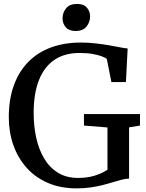

<svg xmlns="http://www.w3.org/2000/svg" viewBox="-20 -974 764 1004"><path d="M380.5 11Q296.5 11 230.5 -17.5Q164.5 -46 119 -97Q73.5 -148 49.8 -215.5Q26 -283 26 -361Q26 -455 52.5 -527.8Q79 -600.5 128.2 -650.5Q177.5 -700.5 247 -726Q316.5 -751.5 402.5 -751.5Q441.5 -751.5 479.5 -747.2Q517.5 -743 551 -737Q584.5 -731 609.5 -726.2Q634.5 -721.5 647.5 -720.5L638.5 -545H562.5L538.5 -666Q532 -671.5 514 -678.8Q496 -686 466.2 -691.5Q436.5 -697 395.5 -697Q319 -697 265.8 -661.8Q212.5 -626.5 184.2 -556.5Q156 -486.5 156 -383Q156 -315.5 169.2 -254.5Q182.5 -193.5 210.5 -146Q238.5 -98.5 282.8 -71Q327 -43.5 389.5 -43.5Q421 -43.5 448.2 -48.8Q475.5 -54 498.8 -63.8Q522 -73.5 542 -86V-307.5L419 -317.5V-377.5H712V-317.5L655 -308V-40Q636 -39.5 615 -34Q594 -28.5 569.8 -21Q545.5 -13.5 517 -6.2Q488.5 1 454.5 6Q420.5 11 380.5 11ZM374.5 -812Q341 -812 324 -831.5Q307 -851 307 -878Q307 -907.5 325.5 -930.5Q344 -953.5 382.5 -953.5H383.5Q417.5 -953.5 434.2 -934.2Q451 -915 451 -888Q451 -858.5 432.5 -835.2Q414 -812 375.5 -812Z"/></svg>

Font: Merriweather Medium
Style: Regular
Weight: 500
Version: Version 2.100